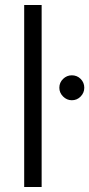

<svg xmlns="http://www.w3.org/2000/svg" viewBox="-20 -750 358 770"><path d="M77 0V-730H147V0ZM268 -348Q248 -348 233 -363Q218 -378 218 -398Q218 -419 233 -433.5Q248 -448 268 -448Q289 -448 303.5 -433.5Q318 -419 318 -398Q318 -378 303.5 -363Q289 -348 268 -348Z"/></svg>

Font: MuseoModerno Thin Light
Style: Regular
Weight: 300
Version: Version 1.003